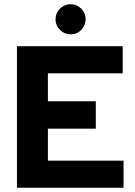

<svg xmlns="http://www.w3.org/2000/svg" viewBox="-20 -886 637 906"><path d="M60 0V-668H559V-540H206V-408H432V-279H206V-128H563V0ZM313 -724Q284 -724 263 -745Q242 -766 242 -795Q242 -824 263 -845Q284 -866 313 -866Q343 -866 363.5 -845Q384 -824 384 -795Q384 -766 363.5 -745Q343 -724 313 -724Z"/></svg>

Font: Atkinson Hyperlegible Next
Style: Bold
Weight: 700
Designer: Elliott Scott, Megan Eiswerth, Linus Boman, Theodore Petrosky, Letters from Sweden
Foundry: Applied Design Works, Letters from Sweden
Version: Version 2.001